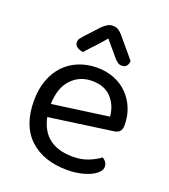

<svg xmlns="http://www.w3.org/2000/svg" viewBox="-128 -773 776 880"><g transform="rotate(20 259.5 -333.5)"><path d="M132 -184Q159 -53 304 -53Q346 -53 380 -67Q414 -81 434 -97Q458 -83 458 -59Q458 -45 445.5 -32Q433 -19 411.5 -9Q390 1 361.5 7Q333 13 300 13Q184 13 116.5 -50Q49 -113 49 -234Q49 -291 65.5 -335.5Q82 -380 111.5 -411Q141 -442 182 -458.5Q223 -475 271 -475Q316 -475 354 -460Q392 -445 419.5 -417.5Q447 -390 462.5 -352.5Q478 -315 478 -270Q478 -248 468 -238.5Q458 -229 440 -227ZM270 -410Q209 -410 169 -367.5Q129 -325 127 -246L402 -284Q397 -339 363.5 -374.5Q330 -410 270 -410ZM272 -618Q249 -590 226.5 -566.5Q204 -543 184 -520Q166 -522 154 -530.5Q142 -539 142 -553Q142 -564 148 -572Q154 -580 164 -591L225 -657Q238 -668 248 -674Q258 -680 272 -680Q288 -680 298 -674Q308 -668 319 -656L403 -556Q403 -542 395.5 -532Q388 -522 372 -522Q360 -522 352.5 -527.5Q345 -533 337 -541Z"/></g></svg>

Font: Baloo Thambi 2
Style: Regular
Weight: 400
Designer: Aadarsh Rajan and Ek Type
Foundry: Ek Type
Version: Version 1.640;hotconv 1.0.111;makeotfexe 2.5.65597; ttfautoh